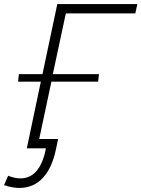

<svg xmlns="http://www.w3.org/2000/svg" viewBox="-54 -730 696 945"><path d="M78 0 147 -328H35L39 -365H155L228 -710H622L612 -664H270L206 -365H433L429 -328H199L139 -46H232L222 2Q203 96 157 145.5Q111 195 41 195Q5 195 -34 181L-14 135Q19 148 46 148Q96 148 127.5 109.5Q159 71 172 0Z"/></svg>

Font: Raleway Light
Style: Italic
Weight: 300
Italic angle: -12°
Designer: Matt McInerney, Pablo Impallari, Rodrigo Fuenzalida
Foundry: Matt McInerney, Pablo Impallari, Rodrigo Fuenzalida
Version: Version 4.026